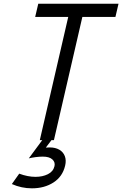

<svg xmlns="http://www.w3.org/2000/svg" viewBox="-20 -751 655 1029"><path d="M345.7 -660.2H168.5L185.1 -731H615.2L598.6 -660.2H421.4L269 0H255.9L225.6 40Q239.3 39.1 246.1 39.1Q276.9 39.1 298.1 51.5Q319.3 64 327.6 86.2Q335.9 108.4 329.1 136.7Q315.4 195.3 266.8 226.8Q218.3 258.3 150.9 258.3Q95.2 258.3 43.5 235.4L83 179.7Q128.9 196.8 170.4 196.8Q208 196.8 236.6 182.6Q265.1 168.5 272 139.6Q276.9 118.2 260.5 103.3Q244.1 88.4 209.5 88.4Q190.9 88.4 170.7 91.1Q150.4 93.8 134.3 97.7L206.5 0H193.4Z"/></svg>

Font: Glacial Indifference
Style: Italic
Weight: 400
Designer: Alfredo Marco Pradil
Foundry: Alfredo Marco Pradil
Version: Version 1.312